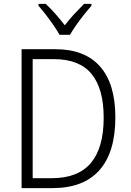

<svg xmlns="http://www.w3.org/2000/svg" viewBox="-20 -967 671 987"><path d="M573 -364Q573 -184 491 -92Q409 0 250 0H91V-714H265Q416 -714 494.5 -625Q573 -536 573 -364ZM513 -362Q513 -511 450.5 -587Q388 -663 257 -663H148V-51H246Q381 -51 447 -129Q513 -207 513 -362ZM286 -788Q274 -810 255 -837.5Q236 -865 215.5 -891.5Q195 -918 178 -937V-947H215Q239 -925 265 -895.5Q291 -866 313 -837Q336 -867 361 -894Q386 -921 412 -947H450V-937Q432 -917 411 -890.5Q390 -864 371 -837Q352 -810 340 -788Z"/></svg>

Font: Noto Sans Sinhala UI SemiCondensed Light
Style: Regular
Weight: 300
Width: 4
Designer: Jelle Bosma - Monotype Design Team
Foundry: Monotype Imaging Inc.
Version: Version 2.006; ttfautohint (v1.8.4.7-5d5b)